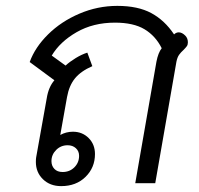

<svg xmlns="http://www.w3.org/2000/svg" viewBox="-20 -623 677 653"><path d="M102 -72Q102 -83 103 -88L139 -289Q145 -327 165 -350L81 -412Q99 -462 143.5 -506Q188 -550 250 -576.5Q312 -603 379 -603Q449 -603 494.5 -578.5Q540 -554 572 -506Q579 -513 588 -513Q599 -513 610 -502Q619 -493 619 -479Q619 -471 615.5 -466Q612 -461 604 -453Q595 -445 589 -436.5Q583 -428 580 -413L508 0H440L512 -413Q518 -444 530 -459Q509 -501 471.5 -523.5Q434 -546 371 -546Q297 -546 240.5 -513.5Q184 -481 156 -434L203 -400Q217 -413 237.5 -425.5Q258 -438 277 -444L294 -398Q255 -381 235 -356.5Q215 -332 208 -293L185 -164Q205 -175 228 -175Q260 -175 281.5 -153.5Q303 -132 303 -99Q303 -53 271 -21.5Q239 10 188 10Q150 10 126 -13.5Q102 -37 102 -72ZM249 -93Q249 -109 238 -119Q227 -129 210 -129Q187 -129 171 -113Q155 -97 155 -75Q155 -59 165 -48.5Q175 -38 193 -38Q217 -38 233 -54Q249 -70 249 -93Z"/></svg>

Font: Niramit Light
Style: Italic
Weight: 300
Italic angle: -10°
Designer: Katatrad Aksorn Co.,Ltd.
Foundry: Cadson Demak Co.,Ltd.
Version: Version 1.000; ttfautohint (v1.6)